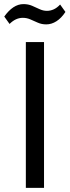

<svg xmlns="http://www.w3.org/2000/svg" viewBox="-39 -902 334 922"><path d="M172.4 -700V0H85.1V-700ZM-18.5 -822.5Q1.9 -851.4 25.1 -866.9Q48.3 -882.3 73.6 -882.3Q96.4 -882.3 114.7 -874.4Q133 -866.6 150.7 -858.2Q168.4 -849.9 186.3 -849.9Q202.9 -849.9 218.8 -857Q234.8 -864.2 249.7 -880.3L275.2 -844.7Q255.7 -815 232.1 -800Q208.6 -784.9 183 -784.9Q161.1 -784.9 142.4 -793.2Q123.7 -801.6 106.5 -809Q89.4 -816.4 70.3 -816.4Q53.5 -816.4 37.7 -809.2Q21.9 -802 6.9 -787Z"/></svg>

Font: Pathway Extreme 8pt Thin 12pt
Style: Regular
Weight: 100
Version: Version 1.001;gftools[0.9.26]